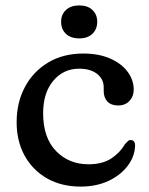

<svg xmlns="http://www.w3.org/2000/svg" viewBox="-20 -678 550 710"><path d="M474.5 -346.5Q474.5 -321.5 458.8 -304.8Q443 -288 417 -288Q391 -288 377.2 -302.5Q363.5 -317 363.5 -341.5V-355Q363.5 -385.5 339 -404.8Q314.5 -424 272.5 -424Q214.5 -424 177 -379.2Q139.5 -334.5 139.5 -259.5Q139.5 -168.5 187.2 -119.5Q235 -70.5 307 -70.5Q359.5 -70.5 392.2 -92.5Q425 -114.5 441.5 -144.5Q449 -152.5 453.5 -156.5Q458 -160.5 464 -160Q480 -159.5 479.5 -138Q478 -99 452.2 -64.8Q426.5 -30.5 381.5 -9.2Q336.5 12 278.5 12Q207.5 12 154.2 -18.2Q101 -48.5 71.2 -102.2Q41.5 -156 41.5 -226.5Q41.5 -298.5 72 -356Q102.5 -413.5 158 -446.8Q213.5 -480 288 -480Q345.5 -480 387.5 -461.5Q429.5 -443 452 -412.5Q474.5 -382 474.5 -346.5ZM273 -536Q242 -536 224 -552.8Q206 -569.5 206 -597.5Q206 -624.5 224 -641.2Q242 -658 273 -658Q304 -658 321.8 -641.2Q339.5 -624.5 339.5 -597.5Q339.5 -570 321.8 -553Q304 -536 273 -536Z"/></svg>

Font: Fraunces 9pt S100
Style: Regular
Weight: 400
Version: Version 1.000; ttfautohint (v1.8.3)